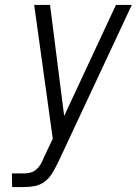

<svg xmlns="http://www.w3.org/2000/svg" viewBox="-20 -755 552 775"><path d="M29 0 28 -55H79Q91 -55 103.5 -58.5Q116 -62 126 -70.5Q136 -79 143 -90.5Q150 -102 155 -114V-115L193 -195L118 -735H182L239 -287L448 -735H512L219 -109L210 -91Q201 -72 189 -53Q177 -34 159 -21Q141 -8 120.5 -4Q100 0 79 0Z"/></svg>

Font: Iosevka SS18 Light
Style: Italic
Weight: 300
Italic angle: -9°
Monospace: yes
Designer: Belleve Invis
Foundry: Belleve Invis
Version: Version 25.1.1; ttfautohint (v1.8.4)